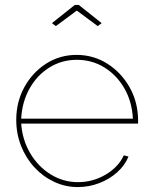

<svg xmlns="http://www.w3.org/2000/svg" viewBox="-20 -750 616 780"><path d="M296 10Q245 10 199.5 -11.5Q154 -33 119.5 -70.5Q85 -108 65.5 -157.5Q46 -207 46 -263Q46 -336 79 -396Q112 -456 167.5 -491.5Q223 -527 291 -527Q360 -527 416.5 -491Q473 -455 507 -394.5Q541 -334 541 -259Q541 -256 541 -253.5Q541 -251 541 -248H66Q71 -181 103 -127Q135 -73 186 -41.5Q237 -10 297 -10Q357 -10 409 -40.5Q461 -71 483 -119L502 -114Q488 -79 456.5 -50.5Q425 -22 383 -6Q341 10 296 10ZM66 -268H520Q516 -338 485 -391.5Q454 -445 404 -476Q354 -507 292 -507Q231 -507 181 -476Q131 -445 100.5 -391Q70 -337 66 -268ZM191 -656 284 -730H300L393 -656L377 -644L292 -707L207 -644Z"/></svg>

Font: Raleway Thin
Style: Regular
Weight: 100
Designer: Matt McInerney, Pablo Impallari, Rodrigo Fuenzalida
Foundry: Matt McInerney, Pablo Impallari, Rodrigo Fuenzalida
Version: Version 4.026